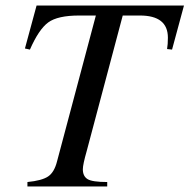

<svg xmlns="http://www.w3.org/2000/svg" viewBox="-20 -673 684 693"><path d="M644 -653 601 -494 583 -496Q586 -513 586 -537Q586 -617 485 -617H423L293 -128Q279 -79 279 -62Q279 -37 296 -26.5Q313 -16 367 -16V0H79V-16Q131 -21 153.5 -36Q176 -51 186 -91L326 -617H266Q188 -617 154 -592Q120 -567 88 -494L70 -498L112 -653Z"/></svg>

Font: STIX MathJax Alphabets
Style: Italic
Weight: 400
Italic angle: -16.33°
Designer: MicroPress Inc., with final additions and corrections provided by Coen Hoffman, Elsevier (retired)
Version: Version 1.1.1